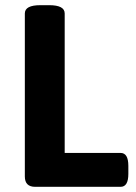

<svg xmlns="http://www.w3.org/2000/svg" viewBox="-20 -722 524 742"><path d="M116 0Q76 0 76 -40V-670Q76 -702 136 -702H170Q230 -702 230 -670V-131H446Q476 -131 476 -81V-50Q476 0 446 0Z"/></svg>

Font: Asap
Style: Bold
Weight: 700
Designer: Pablo Cosgaya
Foundry: Omnibus-Type
Version: Version 3.001; ttfautohint (v1.8.3)